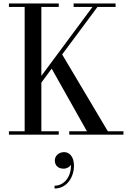

<svg xmlns="http://www.w3.org/2000/svg" viewBox="-20 -770 745 1098"><path d="M31 -19.5V0H316V-19.5H216.5V-297.5L275.5 -377.5L477 -19.5H376V0H686V-19.5H596.5L335.5 -458.5L537.5 -730.5H641V-750H401V-730.5H509L216.5 -336V-730.5H316V-750H31V-730.5H121V-19.5ZM293.5 147.5C293.5 173.5 309.5 194.5 344 194.5C363.5 194.5 378.5 184 385.5 172.5C388.5 237 349 292 292 292V308C364 308 403 241.5 403 177.5C403 127 378 100 347 100C316.5 100 293.5 121 293.5 147.5Z"/></svg>

Font: Bodoni* 11
Style: Regular
Weight: 400
Version: Version 2.3